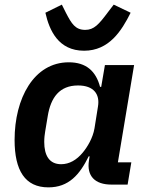

<svg xmlns="http://www.w3.org/2000/svg" viewBox="-20 -797 640 829"><path d="M189 12C277 12 324 -43 363 -122H367L364 -103C354 -38 389 0 461 0H531L547 -96H489L559 -516H433L417 -422H412C394 -490 352 -528 277 -528C126 -528 43 -372 43 -193C43 -61 88 12 189 12ZM244 -88C192 -88 171 -127 171 -184C171 -202 173 -217 175 -229L186 -295C199 -376 237 -428 317 -428C385 -428 412 -390 403 -337L388 -243C381 -201 357 -162 338 -139C311 -106 279 -88 244 -88ZM343 -578C451 -578 505 -664 544 -742L471 -777L445 -743C407 -692 386 -668 348 -668C305 -668 289 -695 265 -741L247 -777L176 -742C193 -666 232 -578 343 -578Z"/></svg>

Font: IBM Plex Mono SmBld
Style: Italic
Weight: 600
Italic angle: -9.5°
Monospace: yes
Designer: Mike Abbink, Paul van der Laan, Pieter van Rosmalen
Foundry: Bold Monday
Version: Version 2.004